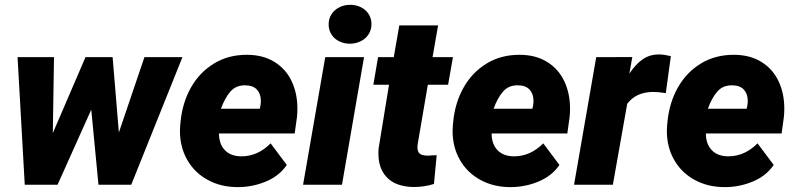

<svg xmlns="http://www.w3.org/2000/svg" viewBox="-20 -765 3289 795"><path d="M735.4 -528.3 523.4 0H387.7L357.9 -311L218.3 0H82.5L52.7 -528.3H203.6L198.7 -213.9L334 -528.3H446.3L472.2 -216.3L578.1 -528.3Z M1167.5 -82Q1136.7 -36.6 1081.1 -13.4Q1025.4 9.8 964.8 9.8Q895 9.8 840.3 -20Q785.6 -49.8 755.4 -102.8Q725.1 -155.8 725.1 -222.7Q725.1 -230.5 726.1 -245.1L728 -264.2Q735.8 -340.8 771 -403.1Q806.2 -465.3 865.5 -501.7Q924.8 -538.1 1002 -538.1Q1068.8 -538.1 1116.2 -508.8Q1163.6 -479.5 1187.5 -429Q1211.4 -378.4 1211.4 -315.4Q1211.4 -295.4 1209.5 -279.3L1200.2 -212.4H886.7Q886.7 -168.9 911.1 -143.3Q935.5 -117.7 980 -117.7Q1046.9 -117.7 1100.6 -171.4ZM895 -314.9H1055.7L1058.6 -329.1Q1060.1 -338.9 1060.1 -347.2Q1060.1 -376 1044.2 -393.6Q1028.3 -411.1 997.6 -411.6Q958 -413.1 934.6 -386.5Q911.1 -359.9 895 -314.9Z M1430.2 -745.1Q1453.6 -745.1 1473.9 -735.4Q1494.1 -725.6 1506.1 -707.3Q1518.1 -689 1518.1 -665Q1518.1 -641.1 1505.9 -622.6Q1493.7 -604 1473.1 -594Q1452.6 -584 1428.7 -584Q1405.3 -584 1385 -593.8Q1364.7 -603.5 1352.8 -621.8Q1340.8 -640.1 1340.8 -664.1Q1340.8 -688 1353 -706.5Q1365.2 -725.1 1385.7 -735.1Q1406.2 -745.1 1430.2 -745.1ZM1487.3 -528.3 1396 0H1234.9L1326.7 -528.3Z M1776.9 -3.4Q1737.3 9.3 1693.8 9.3Q1658.7 9.3 1628.7 -1Q1598.6 -11.2 1578.1 -34.7Q1546.9 -70.3 1546.9 -128.4Q1546.9 -144 1547.9 -151.9L1590.8 -414.1H1525.9L1545.4 -528.3H1610.4L1633.3 -659.7H1793.9L1771 -528.3H1855.5L1835.4 -414.1H1751.5L1710 -171.4Q1708.5 -162.6 1708.5 -154.8Q1708.5 -136.7 1718 -128.7Q1727.5 -120.6 1752 -120.6Q1758.8 -120.6 1788.1 -122.6Z M2296.4 -82Q2265.6 -36.6 2210 -13.4Q2154.3 9.8 2093.8 9.8Q2023.9 9.8 1969.2 -20Q1914.6 -49.8 1884.3 -102.8Q1854 -155.8 1854 -222.7Q1854 -230.5 1855 -245.1L1856.9 -264.2Q1864.7 -340.8 1899.9 -403.1Q1935.1 -465.3 1994.4 -501.7Q2053.7 -538.1 2130.9 -538.1Q2197.8 -538.1 2245.1 -508.8Q2292.5 -479.5 2316.4 -429Q2340.3 -378.4 2340.3 -315.4Q2340.3 -295.4 2338.4 -279.3L2329.1 -212.4H2015.6Q2015.6 -168.9 2040 -143.3Q2064.5 -117.7 2108.9 -117.7Q2175.8 -117.7 2229.5 -171.4ZM2023.9 -314.9H2184.6L2187.5 -329.1Q2189 -338.9 2189 -347.2Q2189 -376 2173.1 -393.6Q2157.2 -411.1 2126.5 -411.6Q2086.9 -413.1 2063.5 -386.5Q2040 -359.9 2023.9 -314.9Z M2577.1 -335.4 2517.6 0H2356.9L2448.7 -528.3L2598.1 -528.8L2585.9 -460Q2610.4 -497.6 2639.9 -518.6Q2669.4 -539.6 2708.5 -539.6Q2728 -539.6 2757.8 -532.7L2736.8 -379.4Q2705.6 -384.3 2685.1 -384.3Q2614.3 -384.3 2577.1 -335.4Z M3183.6 -82Q3152.8 -36.6 3097.2 -13.4Q3041.5 9.8 2981 9.8Q2911.1 9.8 2856.4 -20Q2801.8 -49.8 2771.5 -102.8Q2741.2 -155.8 2741.2 -222.7Q2741.2 -230.5 2742.2 -245.1L2744.1 -264.2Q2752 -340.8 2787.1 -403.1Q2822.3 -465.3 2881.6 -501.7Q2940.9 -538.1 3018.1 -538.1Q3085 -538.1 3132.3 -508.8Q3179.7 -479.5 3203.6 -429Q3227.5 -378.4 3227.5 -315.4Q3227.5 -295.4 3225.6 -279.3L3216.3 -212.4H2902.8Q2902.8 -168.9 2927.2 -143.3Q2951.7 -117.7 2996.1 -117.7Q3063 -117.7 3116.7 -171.4ZM2911.1 -314.9H3071.8L3074.7 -329.1Q3076.2 -338.9 3076.2 -347.2Q3076.2 -376 3060.3 -393.6Q3044.4 -411.1 3013.7 -411.6Q2974.1 -413.1 2950.7 -386.5Q2927.2 -359.9 2911.1 -314.9Z"/></svg>

Font: Mardoto Black
Style: Italic
Weight: 900
Italic angle: -12°
Designer: Christian Robertson, Vahan Hovhannisyan
Foundry: Google
Version: Version 1.000